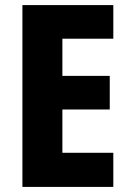

<svg xmlns="http://www.w3.org/2000/svg" viewBox="-20 -734 509 754"><path d="M425 0V-134H225V-304H411V-436H225V-582H425V-714H68V0Z"/></svg>

Font: Noto Sans Khmer UI Condensed ExtraBold
Style: Regular
Weight: 800
Width: 3
Designer: Danh Hong and the Monotype Design Team
Foundry: Monotype Imaging Inc.
Version: Version 2.002